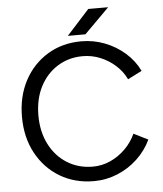

<svg xmlns="http://www.w3.org/2000/svg" viewBox="-59 -926 839 990"><g transform="rotate(-5 360.5 -431.5)"><path d="M388 12Q288 12 211 -34.5Q134 -81 90 -162.5Q46 -244 46 -350Q46 -456 89.5 -537.5Q133 -619 209.5 -665.5Q286 -712 385 -712Q448 -712 506 -689.5Q564 -667 610 -626.5Q656 -586 681 -533L608 -496Q588 -538 553 -569Q518 -600 475 -617.5Q432 -635 385 -635Q312 -635 254 -598.5Q196 -562 163.5 -498Q131 -434 131 -350Q131 -266 164 -201Q197 -136 255.5 -99.5Q314 -63 388 -63Q436 -63 479 -82.5Q522 -102 556.5 -136Q591 -170 611 -214L685 -177Q659 -122 613.5 -79Q568 -36 509.5 -12Q451 12 388 12ZM318 -746 435 -875H538L409 -746Z"/></g></svg>

Font: Figtree
Style: Regular
Weight: 400
Designer: Erik Kennedy
Foundry: Erik Kennedy
Version: Version 2.002